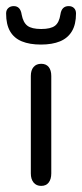

<svg xmlns="http://www.w3.org/2000/svg" viewBox="-29 -600 269 629"><path d="M72 -32Q72 -13 81 -2Q90 9 106 9Q122 9 130.5 -2Q139 -13 139 -32V-351Q139 -370 130.5 -380.5Q122 -391 106 -391Q90 -391 81 -380.5Q72 -370 72 -351ZM169 -553Q165 -526 151 -515.5Q137 -505 106 -505Q75 -505 61 -515.5Q47 -526 42 -552Q38 -580 16 -580Q5 -580 -2 -573.5Q-9 -567 -9 -556Q-9 -520 4 -497.5Q17 -475 42.5 -464.5Q68 -454 105 -454Q142 -454 167.5 -464.5Q193 -475 206.5 -497.5Q220 -520 220 -556Q220 -567 213.5 -573.5Q207 -580 196 -580Q173 -580 169 -553Z"/></svg>

Font: Beiruti
Style: Regular
Weight: 400
Version: Version 1.00